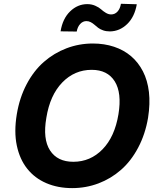

<svg xmlns="http://www.w3.org/2000/svg" viewBox="-20 -962 822 992"><path d="M745 -353.7Q730.5 -268.1 693.7 -198.9Q657 -129.6 604.9 -84.2Q552.9 -38.7 488.5 -14.4Q424 9.9 353 9.9Q278.8 9.9 219.1 -15.8Q159.4 -41.5 120.6 -90.4Q81.7 -139.2 66.8 -210.2Q51.8 -281.2 66.8 -371.8Q81 -457.4 117.7 -527Q154.5 -596.6 206.7 -642.2Q258.9 -687.9 323.7 -712.5Q388.5 -737.2 459.9 -737.2Q518.8 -737.2 569.1 -720.5Q619.3 -703.8 657 -671.9Q694.6 -639.9 718.6 -593.2Q742.5 -546.5 749.5 -486.5Q756.4 -426.5 745 -353.7ZM592 -371.8Q610.1 -482.2 572.8 -541.7Q535.5 -601.2 453.8 -601.2Q365.1 -601.2 301.7 -535.9Q238.3 -470.5 219.5 -353.7Q200.3 -243.6 238.5 -184.8Q276.6 -126.1 358.7 -126.1Q447.1 -126.1 509.9 -190.7Q572.8 -255.3 592 -371.8ZM376.4 -799 293 -800.1Q303.6 -865.8 342.3 -903.2Q381 -940.7 431.1 -940.7Q453.1 -940.7 472.1 -932.4Q491.1 -924 502 -914.1Q512.8 -904.1 526.6 -895.8Q540.5 -887.4 554 -887.4Q573.9 -887.4 587.4 -902.5Q600.9 -917.6 604.8 -942.5L686.8 -940Q675.4 -874.6 636.9 -837.5Q598.4 -800.4 547.9 -799.7Q528.4 -799.7 512.8 -805.2Q497.2 -810.7 487 -818.5Q476.9 -826.3 468 -834.2Q459.2 -842 448.7 -847.5Q438.2 -853 426.5 -853Q408 -853 394.4 -838.2Q380.7 -823.5 376.4 -799Z"/></svg>

Font: Karasuma Gothic
Style: Bold Italic
Weight: 700
Italic angle: 9.39998°
Designer: Rasmus Andersson / Ryoko Nishizuka
Foundry: Genbu
Version: Version 1.00